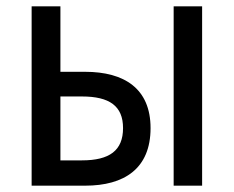

<svg xmlns="http://www.w3.org/2000/svg" viewBox="-20 -587 740 607"><path d="M80 -567V0H249C373 0 456 -54 456 -182C456 -307 373 -360 249 -360H171V-567ZM529 -567V0H619V-567ZM239 -80H171V-282H239C326 -282 369 -252 369 -182C369 -111 326 -80 239 -80Z"/></svg>

Font: Kawkab Mono Light
Style: Bold
Weight: 400
Monospace: yes
Designer: Abdullah Arif
Foundry: Abdullah Arif
Version: Version 1.000;PS 000.500;hotconv 1.0.88;makeotf.lib2.5.64775